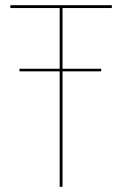

<svg xmlns="http://www.w3.org/2000/svg" viewBox="-20 -720 471 740"><path d="M55 -445H370V-455H55ZM20 -689H210V0H221V-689H411V-700H20Z"/></svg>

Font: Jost Thin
Style: Regular
Weight: 250
Version: Version 3.710